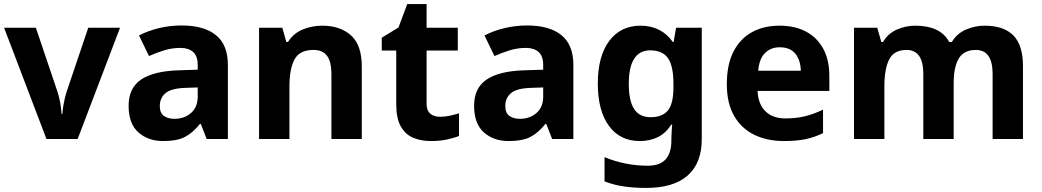

<svg xmlns="http://www.w3.org/2000/svg" viewBox="-20 -682 5114 942"><path d="M208 0 0 -546H156L261 -235Q267 -217 271.5 -197Q276 -177 278.5 -158Q281 -139 282 -123H286Q287 -140 290 -159Q293 -178 297.5 -197.5Q302 -217 308 -235L413 -546H569L361 0Z M871 -557Q981 -557 1039.5 -509.5Q1098 -462 1098 -364V0H994L965 -74H961Q926 -30 887 -10Q848 10 780 10Q707 10 659 -32.5Q611 -75 611 -163Q611 -250 672 -291.5Q733 -333 855 -337L950 -340V-364Q950 -407 927.5 -427Q905 -447 865 -447Q825 -447 787 -435.5Q749 -424 711 -407L662 -508Q706 -531 759.5 -544Q813 -557 871 -557ZM892 -251Q820 -249 792 -225Q764 -201 764 -162Q764 -128 784 -113.5Q804 -99 836 -99Q884 -99 917 -127.5Q950 -156 950 -208V-253Z M1561 -556Q1649 -556 1702 -508.5Q1755 -461 1755 -356V0H1606V-319Q1606 -378 1585 -407.5Q1564 -437 1518 -437Q1450 -437 1425 -390.5Q1400 -344 1400 -257V0H1251V-546H1365L1385 -476H1393Q1419 -518 1464.5 -537Q1510 -556 1561 -556Z M2138 -109Q2163 -109 2186 -114Q2209 -119 2232 -126V-15Q2208 -5 2172.5 2.5Q2137 10 2095 10Q2046 10 2007.5 -6Q1969 -22 1946.5 -61.5Q1924 -101 1924 -171V-434H1853V-497L1935 -547L1978 -662H2073V-546H2226V-434H2073V-171Q2073 -140 2091 -124.5Q2109 -109 2138 -109Z M2566 -557Q2676 -557 2734.5 -509.5Q2793 -462 2793 -364V0H2689L2660 -74H2656Q2621 -30 2582 -10Q2543 10 2475 10Q2402 10 2354 -32.5Q2306 -75 2306 -163Q2306 -250 2367 -291.5Q2428 -333 2550 -337L2645 -340V-364Q2645 -407 2622.5 -427Q2600 -447 2560 -447Q2520 -447 2482 -435.5Q2444 -424 2406 -407L2357 -508Q2401 -531 2454.5 -544Q2508 -557 2566 -557ZM2587 -251Q2515 -249 2487 -225Q2459 -201 2459 -162Q2459 -128 2479 -113.5Q2499 -99 2531 -99Q2579 -99 2612 -127.5Q2645 -156 2645 -208V-253Z M3123 -556Q3173 -556 3213 -536Q3253 -516 3281 -476H3285L3297 -546H3423V1Q3423 118 3354 179Q3285 240 3150 240Q3092 240 3042.5 233Q2993 226 2946 208V89Q3047 131 3159 131Q3217 131 3245.5 100Q3274 69 3274 7V-4Q3274 -21 3275.5 -39Q3277 -57 3278 -71H3274Q3246 -28 3207 -9Q3168 10 3119 10Q3022 10 2967.5 -64.5Q2913 -139 2913 -272Q2913 -406 2969 -481Q3025 -556 3123 -556ZM3170 -435Q3118 -435 3091.5 -394Q3065 -353 3065 -270Q3065 -188 3091 -147.5Q3117 -107 3172 -107Q3229 -107 3256.5 -139.5Q3284 -172 3284 -253V-271Q3284 -359 3257 -397Q3230 -435 3170 -435Z M3804 -556Q3880 -556 3934.5 -527Q3989 -498 4019 -443Q4049 -388 4049 -308V-236H3697Q3699 -173 3734.5 -137Q3770 -101 3833 -101Q3886 -101 3929 -111.5Q3972 -122 4018 -144V-29Q3978 -9 3933.5 0.5Q3889 10 3826 10Q3744 10 3681 -20.5Q3618 -51 3582 -113Q3546 -175 3546 -269Q3546 -365 3578.5 -428.5Q3611 -492 3669 -524Q3727 -556 3804 -556ZM3805 -450Q3762 -450 3733.5 -422Q3705 -394 3700 -335H3909Q3908 -385 3883 -417.5Q3858 -450 3805 -450Z M4811 -556Q4904 -556 4951.5 -508.5Q4999 -461 4999 -356V0H4850V-319Q4850 -437 4768 -437Q4709 -437 4684 -395Q4659 -353 4659 -274V0H4510V-319Q4510 -437 4428 -437Q4366 -437 4342.5 -390.5Q4319 -344 4319 -257V0H4170V-546H4284L4304 -476H4312Q4337 -518 4380.5 -537Q4424 -556 4471 -556Q4531 -556 4573 -536.5Q4615 -517 4637 -476H4650Q4675 -518 4719.5 -537Q4764 -556 4811 -556Z"/></svg>

Font: Noto Sans Adlam Unjoined
Style: Bold
Weight: 700
Version: Version 3.001